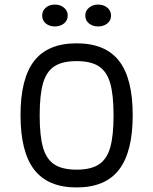

<svg xmlns="http://www.w3.org/2000/svg" viewBox="-20 -806 672 842"><path d="M70 -301Q70 -462 130 -539Q190 -616 316 -616Q442 -616 502 -539Q562 -462 562 -301Q562 -140 502 -62Q442 16 316 16Q190 16 130 -62Q70 -140 70 -301ZM478 -300Q478 -391 463 -442Q448 -493 413 -515.5Q378 -538 316 -538Q254 -538 219 -515.5Q184 -493 169 -442Q154 -391 154 -300Q154 -209 169 -158Q184 -107 219 -84.5Q254 -62 316 -62Q378 -62 413 -84.5Q448 -107 463 -158Q478 -209 478 -300ZM165 -738Q165 -759 181 -772.5Q197 -786 221 -786Q244 -786 260.5 -772.5Q277 -759 277 -738Q277 -716 260.5 -703Q244 -690 221 -690Q197 -690 181 -703Q165 -716 165 -738ZM354 -738Q354 -759 370.5 -772.5Q387 -786 410 -786Q434 -786 450.5 -772.5Q467 -759 467 -738Q467 -716 450.5 -703Q434 -690 410 -690Q387 -690 370.5 -703Q354 -716 354 -738Z"/></svg>

Font: Farro Light
Style: Regular
Weight: 300
Designer: Aceler Chua
Foundry: Grayscale Limited
Version: Version 1.101